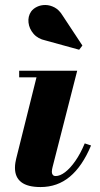

<svg xmlns="http://www.w3.org/2000/svg" viewBox="-20 -746 404 776"><path d="M144 10Q91.5 10 66 -9.8Q40.5 -29.5 40.5 -67.5Q40.5 -79 42.2 -88.8Q44 -98.5 45.5 -105L127.5 -433.5H57.5V-460H292L192.5 -71Q191.5 -67 190.5 -61.8Q189.5 -56.5 189.5 -51.5Q189.5 -44.5 193.2 -39.5Q197 -34.5 205 -34.5Q222.5 -34.5 243 -50Q263.5 -65.5 284.2 -95Q305 -124.5 322.5 -166.5L348 -158Q312.5 -73.5 262.2 -31.8Q212 10 144 10ZM300 -545 164 -582.5Q133 -589 115.5 -609.5Q98 -630 95.2 -654.8Q92.5 -679.5 105.5 -699Q114 -711 129.5 -718.5Q145 -726 163.8 -725.8Q182.5 -725.5 200.8 -715.8Q219 -706 232.5 -684L313 -562Z"/></svg>

Font: Bodoni Moda 9pt ExtraBold
Style: Italic
Weight: 800
Italic angle: -13°
Designer: Owen Earl
Foundry: indestructible type
Version: Version 2.004